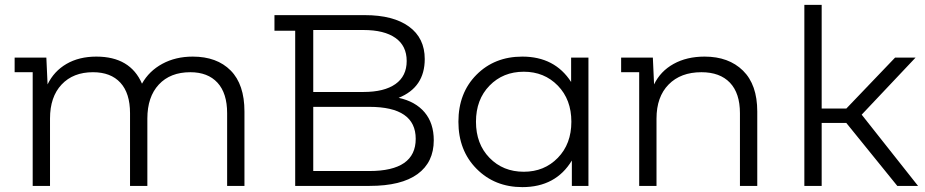

<svg xmlns="http://www.w3.org/2000/svg" viewBox="-20 -762 3790 787"><path d="M770 -530Q869 -530 925.5 -473Q982 -416 982 -305V0H911V-298Q911 -380 871.5 -423Q832 -466 760 -466Q678 -466 631 -415.5Q584 -365 584 -276V0H513V-298Q513 -380 473.5 -423Q434 -466 361 -466Q280 -466 232.5 -415.5Q185 -365 185 -276V0H114V-466H40V-526H170L175 -416Q201 -470 252.5 -500Q304 -530 375 -530Q514 -530 562 -419Q591 -471 645.5 -500.5Q700 -530 770 -530Z M1614 -361Q1683 -346 1720.5 -301.5Q1758 -257 1758 -187Q1758 -97 1691.5 -48.5Q1625 0 1495 0H1190V-636H1105V-700H1475Q1592 -700 1656.5 -653Q1721 -606 1721 -520Q1721 -404 1614 -361ZM1470 -639H1264V-385H1470Q1555 -385 1601 -417.5Q1647 -450 1647 -512Q1647 -574 1601 -606.5Q1555 -639 1470 -639ZM1494 -61Q1684 -61 1684 -193Q1684 -324 1494 -324H1264V-61Z M2321 -526H2392V0H2324V-104Q2258 5 2121 5Q2008 5 1933.5 -70Q1859 -145 1859 -263Q1859 -381 1933 -455.5Q2007 -530 2121 -530Q2254 -530 2321 -426ZM2127 -58Q2211 -58 2266.5 -115Q2322 -172 2322 -263Q2322 -354 2266.5 -411Q2211 -468 2127 -468Q2042 -468 1986.5 -411Q1931 -354 1931 -263Q1931 -172 1986.5 -115Q2042 -58 2127 -58Z M2868 -530Q2967 -530 3025.5 -472.5Q3084 -415 3084 -305V0H3013V-298Q3013 -380 2972 -423Q2931 -466 2855 -466Q2770 -466 2720.5 -415.5Q2671 -365 2671 -276V0H2600V-466H2526V-526H2656L2661 -416Q2687 -470 2741 -500Q2795 -530 2868 -530Z M3658 0 3449 -258H3348V0H3277V-742H3348V-317H3449L3649 -526H3733L3512 -292L3743 0Z"/></svg>

Font: mBank
Style: Regular
Weight: 400
Designer: Julieta Ulanovsky
Foundry: Julieta Ulanovsky
Version: Version 7.200;PS 007.200;hotconv 1.0.88;makeotf.lib2.5.64775